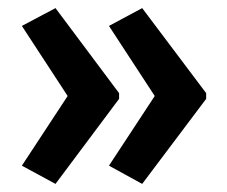

<svg xmlns="http://www.w3.org/2000/svg" viewBox="-20 -507 561 474"><path d="M489 -263 331 -53 249 -98 362 -270 249 -443 331 -487 489 -277ZM274 -263 117 -53 34 -98 147 -270 34 -443 117 -487 274 -277Z"/></svg>

Font: Noto Sans Georgian Condensed SemiBold
Style: Regular
Weight: 600
Width: 3
Designer: Monotype Design Team, Akaki Razmadze
Foundry: Google LLC
Version: Version 2.005; ttfautohint (v1.8.4.7-5d5b)